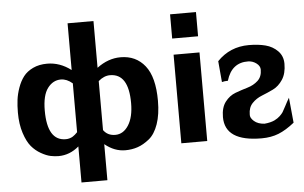

<svg xmlns="http://www.w3.org/2000/svg" viewBox="-56 -773 1615 1019"><g transform="rotate(-5 751.5 -263.0)"><path d="M34 -238Q34 -274 38 -305.5Q42 -337 54 -370.5Q66 -404 84.5 -428Q103 -452 135.5 -467.5Q168 -483 211 -483Q279 -483 338 -438V-687H476V-438Q536 -483 602 -483Q684 -483 732 -422.5Q780 -362 780 -236Q780 -163 762 -111.5Q744 -60 713 -35Q682 -10 651 0.5Q620 11 585 11Q527 11 476 -31V161H338V-31Q289 11 229 11Q209 11 187 6.5Q165 2 136.5 -14Q108 -30 86.5 -55.5Q65 -81 49.5 -128.5Q34 -176 34 -238ZM177 -236Q177 -75 275 -75Q286 -75 296 -78Q306 -81 313 -85.5Q320 -90 325 -94.5Q330 -99 334 -103L338 -107V-367Q308 -393 276 -393Q234 -393 205.5 -355Q177 -317 177 -236ZM476 -106Q498 -75 539 -75Q582 -75 609.5 -118Q637 -161 637 -236Q637 -393 538 -393Q506 -393 476 -367Z M884 -558V-687H1022V-558ZM884 0V-472H1022V0Z M1474 -191 1487 -57Q1442 -21 1402 -5Q1362 11 1311 11Q1116 11 1116 -119Q1116 -170 1139 -200Q1162 -230 1194.5 -242Q1227 -254 1259.5 -263.5Q1292 -273 1315 -294Q1338 -315 1338 -353Q1338 -372 1319 -386.5Q1300 -401 1276 -402Q1187 -404 1159 -309Q1142 -309 1127 -305L1117 -417Q1185 -488 1286 -488Q1336 -488 1374.5 -478Q1413 -468 1439.5 -441Q1466 -414 1466 -373Q1466 -321 1444.5 -288.5Q1423 -256 1393 -241.5Q1363 -227 1332.5 -215Q1302 -203 1280.5 -180.5Q1259 -158 1259 -121Q1257 -103 1277.5 -85Q1298 -67 1333 -65Q1366 -68 1387 -78Q1405 -87 1416.5 -98Q1428 -109 1433.5 -117.5Q1439 -126 1451 -149.5Q1463 -173 1474 -191Z"/></g></svg>

Font: Coval
Style: Heavy
Weight: 900
Foundry: Context Ltd
Version: Version 001.000